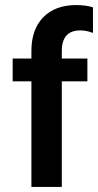

<svg xmlns="http://www.w3.org/2000/svg" viewBox="-20 -738 387 758"><path d="M347 -709V-608Q321 -618 297 -618Q224 -618 224 -536V-507H325V-417H224V0H104V-417H30V-507H104V-537Q104 -622 151 -670Q198 -718 281 -718Q319 -718 347 -709Z"/></svg>

Font: Hind SemiBold
Style: Regular
Weight: 600
Designer: Manushi Parikh, Satya Rajpurohit
Foundry: Indian Type Foundry
Version: Version 2.001;PS 1.0;hotconv 1.0.79;makeotf.lib2.5.61930; tt